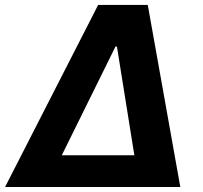

<svg xmlns="http://www.w3.org/2000/svg" viewBox="-42 -747 810 767"><path d="M-21.7 0 350.1 -727.3H548.3L678.3 0ZM204.9 -126.8H494.7L425.1 -561.1H419.4Z"/></svg>

Font: Karasuma Gothic
Style: Bold Italic
Weight: 700
Italic angle: 9.39998°
Designer: Rasmus Andersson / Ryoko Nishizuka
Foundry: Genbu
Version: Version 1.00